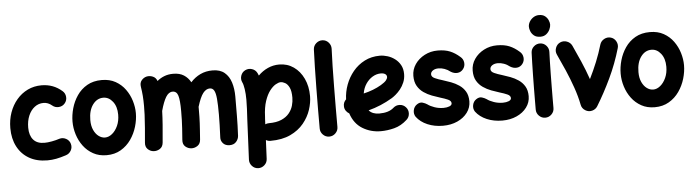

<svg xmlns="http://www.w3.org/2000/svg" viewBox="-58 -1054 5806 1606"><g transform="rotate(-5 2845.5 -250.5)"><path d="M485.8 -394.5Q466.3 -371.6 435.3 -369.4Q404.3 -367.2 381.3 -386.7Q348.6 -414.6 310.5 -414.6Q268.1 -414.6 235.4 -389.4Q202.6 -364.3 183.8 -320.3Q165 -276.4 165 -219.7Q165 -154.8 196.3 -118.2Q227.5 -81.5 289.6 -81.5Q316.9 -81.5 352.3 -88.1Q387.7 -94.7 417 -104.5Q446.3 -112.8 473.6 -97.9Q501 -83 508.8 -53.7Q517.1 -23.9 502.2 2.7Q487.3 29.3 458 38.1Q413.6 52.7 376.5 59.8Q339.4 66.9 302.2 66.9Q213.4 66.9 149.2 30Q85 -6.8 50.3 -73.5Q15.6 -140.1 15.6 -228.5Q15.6 -298.8 37.1 -359.4Q58.6 -419.9 97.7 -465.8Q136.7 -511.7 189.9 -537.4Q243.2 -563 306.2 -563Q405.3 -563 478 -499Q501 -479.5 503.4 -448.5Q505.9 -417.5 485.8 -394.5Z M812 -563Q878.4 -563 927.5 -535.4Q976.6 -507.8 1008.8 -463.1Q1041 -418.5 1056.9 -365.7Q1072.8 -313 1072.8 -262.7Q1072.8 -207.5 1055.7 -149.7Q1038.6 -91.8 1004.4 -42.7Q970.2 6.3 918.7 36.6Q867.2 66.9 798.8 66.9Q735.4 66.9 686.8 40Q638.2 13.2 605.2 -31Q572.3 -75.2 555.4 -129.2Q538.6 -183.1 538.6 -237.3Q538.6 -292 554.7 -349.1Q570.8 -406.2 604 -454.8Q637.2 -503.4 689 -533.2Q740.7 -563 812 -563ZM812 -414.6Q758.8 -414.6 723.4 -366.5Q688 -318.4 688 -237.3Q688 -188.5 704.1 -153.6Q720.2 -118.7 745.6 -100.1Q771 -81.5 798.8 -81.5Q829.6 -81.5 858.4 -105Q887.2 -128.4 905.8 -169.4Q924.3 -210.4 924.3 -262.7Q924.3 -330.6 891.4 -372.6Q858.4 -414.6 812 -414.6Z M1127 -10.7Q1139.6 -144.5 1143.6 -229Q1143.1 -236.3 1144.5 -243.7Q1146 -282.7 1146 -315.9Q1146 -362.3 1143.1 -400.6Q1140.1 -439 1133.8 -477.5Q1128.4 -511.2 1145.8 -532Q1163.1 -552.7 1188 -559.1Q1213.9 -564.9 1240.2 -554.2Q1266.6 -543.5 1276.9 -514.2Q1303.7 -537.1 1337.2 -550Q1370.6 -563 1411.6 -563Q1465.8 -563 1501.2 -540.3Q1536.6 -517.6 1557.6 -479Q1593.3 -518.6 1639.2 -540.5Q1685.1 -562.5 1742.2 -562.5Q1805.2 -562.5 1842.8 -531Q1880.4 -499.5 1897 -446.5Q1913.6 -393.6 1913.6 -328.1Q1913.6 -249.5 1912.8 -165.8Q1912.1 -82 1907.7 0.5Q1906.2 28.3 1886.5 50.8Q1866.7 73.2 1831.5 73.2Q1795.4 73.2 1775.9 51.3Q1756.3 29.3 1758.3 1Q1760.7 -53.2 1762.2 -100.6Q1763.7 -147.9 1763.7 -189.9Q1763.7 -273.4 1759.3 -322.5Q1754.9 -371.6 1742.4 -392.8Q1730 -414.1 1706.5 -414.1Q1675.3 -414.1 1649.9 -381.8Q1624.5 -349.6 1600.1 -269Q1600.1 -257.8 1600.1 -246.1Q1600.1 -212.4 1599.6 -185.8Q1599.1 -159.2 1597.7 -132.6Q1596.2 -106 1594 -73Q1591.8 -40 1588.4 5.4Q1585.9 40.5 1561 56.9Q1536.1 73.2 1508.3 71.3Q1480.5 69.3 1459 50.3Q1437.5 31.2 1440.4 -5.4Q1444.8 -63.5 1447.3 -101.3Q1449.7 -139.2 1450.7 -171.9Q1451.7 -204.6 1451.7 -246.1Q1451.7 -337.9 1439.9 -376.2Q1428.2 -414.6 1394 -414.6Q1361.3 -414.6 1337.6 -375.7Q1314 -336.9 1293.5 -261.2Q1292 -208.5 1287.1 -144Q1282.2 -79.6 1274.4 2.9Q1271 38.6 1245.6 54.4Q1220.2 70.3 1191.4 67.4Q1164.6 64.9 1144 44.9Q1123.5 24.9 1127 -10.7Z M2051.8 285.6Q2021 284.2 2000.5 261.2Q1980 238.3 1981 208L1996.6 -127.9Q1999.5 -175.8 2001.5 -217Q2003.4 -258.3 2003.4 -294.4Q2003.4 -342.8 1997.3 -383.1Q1991.2 -423.3 1981.9 -441.4Q1968.8 -468.8 1978.8 -498Q1988.8 -527.3 2016.1 -540.5Q2043.5 -553.7 2072.8 -544.2Q2102.1 -534.7 2115.7 -507.3Q2120.6 -497.1 2125 -485.8Q2161.6 -522.5 2206.5 -542.7Q2251.5 -563 2301.8 -563Q2370.1 -563 2423.1 -525.9Q2476.1 -488.8 2506.3 -424.3Q2536.6 -359.9 2536.6 -277.3Q2536.6 -223.1 2517.1 -163.3Q2497.6 -103.5 2454.6 -51Q2411.6 1.5 2342.3 34.2Q2272.9 66.9 2173.8 66.9Q2154.3 66.9 2136.7 56.6L2129.4 214.8Q2127.9 245.6 2105 266.1Q2082 286.6 2051.8 285.6ZM2145 -119.1 2143.1 -74.7Q2157.7 -81.5 2173.8 -81.5Q2237.8 -81.5 2279.3 -99.6Q2320.8 -117.7 2344.7 -147Q2368.7 -176.3 2378.4 -210.4Q2388.2 -244.6 2388.2 -277.3Q2388.2 -333 2373.8 -362.5Q2359.4 -392.1 2339.1 -403.3Q2318.8 -414.6 2301.8 -414.6Q2284.2 -414.6 2259.3 -400.4Q2234.4 -386.2 2209.7 -354.2Q2185.1 -322.3 2167.2 -269.3Q2149.4 -216.3 2146.5 -139.2Q2146.5 -135.3 2146 -131.3Q2145.5 -124 2145 -119.1Z M2680.2 -733.4Q2710.9 -731.9 2731.4 -709Q2752 -686 2751 -655.8Q2748 -594.2 2746.3 -511.7Q2744.6 -429.2 2743.7 -338.4Q2742.7 -247.6 2742.4 -159.7Q2742.2 -71.8 2742.2 0Q2742.2 30.3 2720.2 52.2Q2698.2 74.2 2667.5 74.2Q2637.2 74.2 2615.2 52.2Q2593.3 30.3 2593.3 0Q2593.3 -72.3 2593.5 -160.2Q2593.8 -248 2595 -339.4Q2596.2 -430.7 2597.9 -514.6Q2599.6 -598.6 2602.5 -662.6Q2604 -693.4 2627 -713.9Q2649.9 -734.4 2680.2 -733.4Z M3322.8 -8.8Q3272.5 37.1 3214.4 52Q3156.2 66.9 3101.6 66.9Q3017.1 66.9 2948.2 24.9Q2879.4 -17.1 2850.6 -104.5Q2834.5 -113.3 2823.5 -129.2Q2812.5 -145 2811.5 -165Q2809.1 -199.7 2834.5 -224.1Q2836.4 -285.6 2858.6 -345.9Q2880.9 -406.2 2921.4 -455.3Q2961.9 -504.4 3019 -533.7Q3076.2 -563 3147 -563Q3178.2 -563 3211.4 -552.7Q3244.6 -542.5 3272.9 -521.2Q3301.3 -500 3318.8 -468.3Q3336.4 -436.5 3336.4 -393.1Q3336.4 -355 3323 -323Q3309.6 -291 3289.8 -266.6Q3270 -242.2 3250 -225.6Q3230 -209 3216.3 -200.7Q3168 -171.9 3117.4 -150.6Q3066.9 -129.4 3014.2 -115.7Q3043.9 -81.5 3101.6 -81.5Q3181.6 -81.5 3223.1 -119.1Q3246.1 -139.6 3276.9 -138.2Q3307.6 -136.7 3328.1 -113.8Q3348.6 -91.3 3347.2 -60.3Q3345.7 -29.3 3322.8 -8.8ZM3142.6 -414.6Q3106.4 -414.6 3073.2 -394.8Q3040 -375 3016.6 -340.1Q2993.2 -305.2 2985.8 -259.8Q3070.3 -279.3 3134.8 -317.4Q3168 -337.4 3180.2 -352.8Q3192.4 -368.2 3192.4 -380.9Q3192.4 -396.5 3179 -405.5Q3165.5 -414.6 3142.6 -414.6Z M3830.6 -390.1Q3812 -366.2 3783.4 -363.3Q3754.9 -360.4 3727.1 -377.4Q3703.1 -396.5 3677 -405.5Q3650.9 -414.6 3627.4 -414.6Q3598.1 -414.6 3579.6 -401.9Q3561 -389.2 3561 -370.1Q3561 -348.6 3588.6 -336.2Q3616.2 -323.7 3654.3 -312.5Q3686.5 -302.7 3722.2 -289.3Q3757.8 -275.9 3789.3 -254.6Q3820.8 -233.4 3840.6 -200.2Q3860.4 -167 3860.4 -117.7Q3860.4 -65.4 3829.1 -23.4Q3797.9 18.6 3744.4 42.7Q3690.9 66.9 3623.5 66.9Q3552.2 66.9 3493.7 42Q3435.1 17.1 3401.4 -27.8Q3384.8 -52.7 3390.9 -83.5Q3397 -114.3 3422.4 -130.9Q3447.3 -147.5 3470 -140.4Q3492.7 -133.3 3507.8 -123Q3529.8 -106.4 3565.4 -94Q3601.1 -81.5 3641.1 -81.5Q3668.9 -81.5 3689.9 -89.8Q3710.9 -98.1 3710.9 -114.3Q3710.9 -134.8 3684.3 -146.7Q3657.7 -158.7 3620.6 -169.4Q3588.4 -179.2 3552.2 -192.9Q3516.1 -206.5 3484.1 -228.5Q3452.1 -250.5 3432.1 -284.7Q3412.1 -318.8 3412.1 -370.1Q3412.1 -423.3 3442.1 -467.3Q3472.2 -511.2 3522.5 -537.6Q3572.8 -564 3632.8 -564Q3693.8 -564 3736.3 -546.4Q3778.8 -528.8 3817.9 -494.1Q3841.8 -475.1 3845.5 -444.6Q3849.1 -414.1 3830.6 -390.1Z M4328.6 -390.1Q4310.1 -366.2 4281.5 -363.3Q4252.9 -360.4 4225.1 -377.4Q4201.2 -396.5 4175 -405.5Q4148.9 -414.6 4125.5 -414.6Q4096.2 -414.6 4077.6 -401.9Q4059.1 -389.2 4059.1 -370.1Q4059.1 -348.6 4086.7 -336.2Q4114.3 -323.7 4152.3 -312.5Q4184.6 -302.7 4220.2 -289.3Q4255.9 -275.9 4287.4 -254.6Q4318.8 -233.4 4338.6 -200.2Q4358.4 -167 4358.4 -117.7Q4358.4 -65.4 4327.1 -23.4Q4295.9 18.6 4242.4 42.7Q4189 66.9 4121.6 66.9Q4050.3 66.9 3991.7 42Q3933.1 17.1 3899.4 -27.8Q3882.8 -52.7 3888.9 -83.5Q3895 -114.3 3920.4 -130.9Q3945.3 -147.5 3968 -140.4Q3990.7 -133.3 4005.9 -123Q4027.8 -106.4 4063.5 -94Q4099.1 -81.5 4139.2 -81.5Q4167 -81.5 4188 -89.8Q4209 -98.1 4209 -114.3Q4209 -134.8 4182.4 -146.7Q4155.8 -158.7 4118.7 -169.4Q4086.4 -179.2 4050.3 -192.9Q4014.2 -206.5 3982.2 -228.5Q3950.2 -250.5 3930.2 -284.7Q3910.2 -318.8 3910.2 -370.1Q3910.2 -423.3 3940.2 -467.3Q3970.2 -511.2 4020.5 -537.6Q4070.8 -564 4130.9 -564Q4191.9 -564 4234.4 -546.4Q4276.9 -528.8 4315.9 -494.1Q4339.8 -475.1 4343.5 -444.6Q4347.2 -414.1 4328.6 -390.1Z M4410.6 -694.8Q4410.6 -717.8 4423.3 -738.5Q4436 -759.3 4457 -772.5Q4478 -785.6 4502.9 -785.6Q4534.7 -785.6 4553.5 -770.5Q4572.3 -755.4 4580.8 -734.9Q4589.4 -714.4 4589.4 -698.2Q4589.4 -680.2 4579.3 -658Q4569.3 -635.7 4549.6 -619.9Q4529.8 -604 4500.5 -604Q4465.8 -604 4446.3 -620.1Q4426.8 -636.2 4418.7 -657.5Q4410.6 -678.7 4410.6 -694.8ZM4492.2 -548.3Q4522.9 -546.9 4543.5 -523.9Q4564 -501 4563 -470.7Q4561.5 -437.5 4560.3 -389.4Q4559.1 -341.3 4558.3 -286.4Q4557.6 -231.4 4557.1 -177.2Q4556.6 -123 4556.4 -76.7Q4556.2 -30.3 4556.2 0Q4556.2 30.3 4534.2 52.2Q4512.2 74.2 4481.4 74.2Q4451.2 74.2 4429.2 52.2Q4407.2 30.3 4407.2 0Q4407.2 -31.2 4407.5 -77.6Q4407.7 -124 4408.2 -178.5Q4408.7 -232.9 4409.7 -288.3Q4410.6 -343.8 4411.9 -392.8Q4413.1 -441.9 4414.6 -477.5Q4416 -508.3 4439 -528.8Q4461.9 -549.3 4492.2 -548.3Z M4659.7 -542Q4687.5 -554.7 4716.8 -543.9Q4746.1 -533.2 4759.3 -505.9Q4789.1 -442.4 4821.5 -367.9Q4854 -293.5 4881.3 -214.8Q4914.6 -281.7 4943.4 -352.3Q4972.2 -422.9 4993.2 -495.1Q5002 -523.9 5029.3 -538.8Q5056.6 -553.7 5085.4 -545.4Q5114.3 -537.1 5129.2 -509.5Q5144 -481.9 5135.7 -453.1Q5098.6 -324.7 5042 -205.6Q4985.4 -86.4 4921.9 17.1Q4906.7 41.5 4878.4 49.3Q4847.7 58.1 4819.3 40.8Q4791 23.4 4785.2 -7.8Q4771 -80.1 4744.6 -155.5Q4718.3 -231 4686.5 -304.2Q4654.8 -377.4 4624 -442.4Q4610.8 -470.2 4621.6 -499.8Q4632.3 -529.3 4659.7 -542Z M5414.6 -563Q5481 -563 5530 -535.4Q5579.1 -507.8 5611.3 -463.1Q5643.6 -418.5 5659.4 -365.7Q5675.3 -313 5675.3 -262.7Q5675.3 -207.5 5658.2 -149.7Q5641.1 -91.8 5606.9 -42.7Q5572.8 6.3 5521.2 36.6Q5469.7 66.9 5401.4 66.9Q5337.9 66.9 5289.3 40Q5240.7 13.2 5207.8 -31Q5174.8 -75.2 5158 -129.2Q5141.1 -183.1 5141.1 -237.3Q5141.1 -292 5157.2 -349.1Q5173.3 -406.2 5206.5 -454.8Q5239.7 -503.4 5291.5 -533.2Q5343.3 -563 5414.6 -563ZM5414.6 -414.6Q5361.3 -414.6 5325.9 -366.5Q5290.5 -318.4 5290.5 -237.3Q5290.5 -188.5 5306.6 -153.6Q5322.8 -118.7 5348.1 -100.1Q5373.5 -81.5 5401.4 -81.5Q5432.1 -81.5 5460.9 -105Q5489.7 -128.4 5508.3 -169.4Q5526.9 -210.4 5526.9 -262.7Q5526.9 -330.6 5493.9 -372.6Q5460.9 -414.6 5414.6 -414.6Z"/></g></svg>

Font: Mikhak ExtraBold
Style: Regular
Weight: 800
Designer: Amin Abedi
Version: Version 3.3